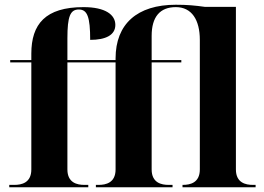

<svg xmlns="http://www.w3.org/2000/svg" viewBox="-20 -789 1114 809"><path d="M19 0H352V-10H335C306 -10 264 -18 264 -75V-526H467V-75C467 -18 425 -10 396 -10H384V0H707V-10H690C661 -10 619 -18 619 -75V-526H744V-536H619V-638C619 -718 654 -759 721 -759C788 -759 822 -705 822 -621V-75C822 -18 780 -10 751 -10H749V0H1057V-10H1045C1016 -10 974 -18 974 -75V-760H844C800 -766 770 -769 721 -769C558 -769 467 -688 467 -543V-536H264V-628C264 -720 276 -749 312 -749C348 -749 360 -718 360 -621C425 -621 466 -641 466 -684C466 -727 424 -759 332 -759C171 -759 112 -687 112 -563V-536H23V-526H112V-75C112 -18 70 -10 41 -10H19Z"/></svg>

Font: Noto Serif Display
Style: Bold
Weight: 700
Designer: Monotype Design Team
Foundry: Monotype Imaging Inc.
Version: Version 2.009